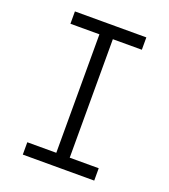

<svg xmlns="http://www.w3.org/2000/svg" viewBox="-144 -904 889 1008"><g transform="rotate(20 300.0 -400.0)"><path d="M262.5 0V-800H337.5V0ZM100.5 0V-69H499.5V0ZM100.5 -731V-800H499.5V-731Z"/></g></svg>

Font: Victor Mono Thin
Style: Regular
Weight: 100
Monospace: yes
Designer: Rune Bjørnerås
Version: Version 1.561;gftools[0.9.30]